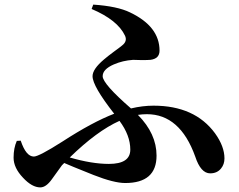

<svg xmlns="http://www.w3.org/2000/svg" viewBox="-20 -785 1040 834"><path d="M499 -260Q401 -216 283 -101Q379 -73 453 -73Q546 -73 546 -135Q546 -197 499 -260ZM385 -765Q490 -758 545 -731Q673 -670 673 -565Q673 -530 633 -525Q620 -524 595 -524L558 -525Q513 -522 474 -505Q426 -484 426 -454Q426 -421 549 -314Q599 -326 647 -326Q826 -326 914 -206Q955 -149 955 -97Q955 -71 940 -53Q923 -32 893 -32Q852 -32 828 -105Q762 -289 618 -289Q599 -289 579 -286Q660 -204 660 -109Q660 10 524 10Q475 10 386 -25Q276 -69 259 -77L249 -67L205 -6Q180 29 155 29Q119 29 80 -13Q39 -56 39 -100Q39 -142 53 -173L70 -174Q93 -105 127 -105Q149 -105 251 -170Q382 -255 476 -291Q382 -411 382 -454Q382 -485 432 -527Q447 -540 474 -560Q503 -581 511 -588Q534 -606 523 -630Q491 -698 378 -746Z"/></svg>

Font: Source Han Serif JP
Style: Bold
Weight: 700
Designer: Ryoko NISHIZUKA  (kana & ideographs); Frank Grießhammer (Latin, Greek & Cyrillic); Wenlong ZHANG  (bopomofo); Sandoll Co
Foundry: Adobe Systems Incorporated
Version: Version 1.000;PS 1;hotconv 16.6.53;makeotf.lib2.5.65590